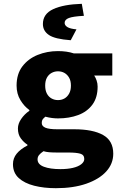

<svg xmlns="http://www.w3.org/2000/svg" viewBox="-20 -778 640 1007"><path d="M273 209Q210 209 159 196Q108 183 78 155.5Q48 128 48 83Q48 52 67.5 28Q87 4 124 -15V-19Q104 -32 89 -52.5Q74 -73 74 -104Q74 -129 91 -154Q108 -179 134 -197V-201Q107 -220 87 -253Q67 -286 67 -329Q67 -390 97.5 -430Q128 -470 177.5 -490Q227 -510 284 -510Q331 -510 367 -498H569V-382H474Q481 -372 486.5 -356.5Q492 -341 492 -324Q492 -266 464.5 -229Q437 -192 390 -174.5Q343 -157 284 -157Q270 -157 253.5 -159Q237 -161 218 -166Q208 -158 203.5 -151.5Q199 -145 199 -133Q199 -116 218.5 -108Q238 -100 281 -100H369Q467 -100 520.5 -70Q574 -40 574 28Q574 81 537 121.5Q500 162 432.5 185.5Q365 209 273 209ZM284 -253Q303 -253 318 -261.5Q333 -270 342.5 -287Q352 -304 352 -329Q352 -354 342.5 -370.5Q333 -387 318 -395.5Q303 -404 284 -404Q266 -404 250.5 -395.5Q235 -387 226 -370.5Q217 -354 217 -329Q217 -304 226 -287Q235 -270 250.5 -261.5Q266 -253 284 -253ZM297 109Q334 109 362 102.5Q390 96 406 83.5Q422 71 422 56Q422 34 401 28Q380 22 340 22H283Q255 22 238 20.5Q221 19 208 15Q192 26 184.5 35.5Q177 45 177 58Q177 84 210 96.5Q243 109 297 109ZM351 -567Q268 -573 236.5 -594.5Q205 -616 205 -652Q205 -705 259 -730Q313 -755 409 -758L420 -695Q363 -692 341 -683.5Q319 -675 319 -658Q319 -645 333.5 -636Q348 -627 381 -624Z"/></svg>

Font: Source Code Pro ExtraBold
Style: Regular
Weight: 800
Monospace: yes
Designer: Paul D. Hunt, Teo Tuominen
Foundry: Adobe Systems Incorporated
Version: Version 1.018;hotconv 1.0.116;makeotfexe 2.5.65601